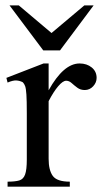

<svg xmlns="http://www.w3.org/2000/svg" viewBox="-20 -697 383 717"><path d="M340.8 -406.2Q340.8 -388.7 327.9 -374.8Q314.9 -360.8 296.4 -360.8Q280.3 -360.8 268.6 -369.6Q256.8 -378.4 247.3 -387Q237.8 -395.5 227.1 -395.5Q214.8 -395.5 197.5 -375.2Q180.2 -355 161.6 -319.3V-104Q161.6 -61.5 177.2 -40Q192.9 -18.6 240.7 -18.6V0H8.3V-18.6Q36.6 -18.6 52 -23.2Q67.4 -27.8 73.7 -45.4Q80.1 -63 80.1 -101.1V-274.4Q80.1 -321.8 78.6 -344Q77.1 -366.2 74 -375Q70.8 -383.8 65.4 -389.6Q54.7 -395.5 41.7 -396.5Q28.8 -397.5 8.3 -388.7L3.9 -406.2L142.6 -460H161.6V-359.9Q217.3 -460 277.3 -460Q304.2 -460 322.5 -445.1Q340.8 -430.2 340.8 -406.2ZM329.6 -676.8 204.1 -508.8H141.6L15.6 -676.8H50.3L172.4 -573.7L294.9 -676.8Z"/></svg>

Font: BabelStone Roman
Style: Regular
Weight: 400
Designer: Walt Agee, Victor Gaultney, Peter Martin, Debbi Hosken, Becca Hirsbrunner (SIL); Andrew West (BabelStone)
Foundry: BabelStone
Version: Version 16.000